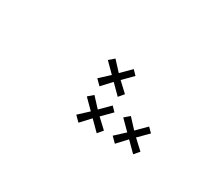

<svg xmlns="http://www.w3.org/2000/svg" viewBox="-36 -224 179 163"><g transform="rotate(30 53.5 -142.5)"><path d="M102.9 -116.4 93.6 -125 102.9 -134.3 98.6 -138.6 89.3 -129.3 80.7 -138.6 75.7 -134.3 85 -125 75.7 -116.4 80.7 -111.4 89.3 -120.7 98.6 -111.4ZM67.1 -152.1 57.9 -160.7 67.1 -170 62.9 -174.3 53.6 -165 45 -174.3 40 -170 49.3 -160.7 40 -152.1 45 -147.1 53.6 -156.4 62.9 -147.1ZM67.1 -116.4 57.9 -125 67.1 -134.3 62.9 -138.6 53.6 -129.3 45 -138.6 40 -134.3 49.3 -125 40 -116.4 45 -111.4 53.6 -120.7 62.9 -111.4Z"/></g></svg>

Font: Gossip Low Cross Small
Style: Regular
Weight: 200
Width: 3
Designer: Deborah Khodanovich
Version: Version 1.001;Glyphs 3.3.1 (3343)